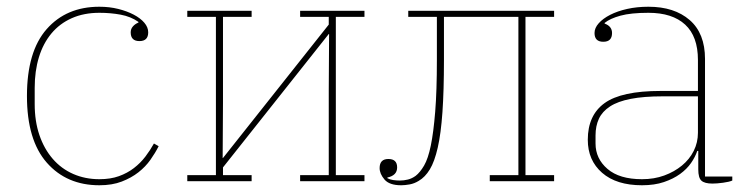

<svg xmlns="http://www.w3.org/2000/svg" viewBox="-20 -538 2228 570"><path d="M275 12Q178 12 119 -55Q60 -122 60 -253Q60 -385 118.5 -451.5Q177 -518 275 -518Q305 -518 331 -511.5Q357 -505 377 -494.5Q397 -484 408.5 -470.5Q420 -457 420 -442Q420 -416 394 -416Q368 -416 368 -442Q368 -452 374.5 -459.5Q381 -467 391 -471V-473Q368 -489 338 -494.5Q308 -500 275 -500Q229 -500 193 -484Q157 -468 132.5 -438.5Q108 -409 95.5 -368Q83 -327 83 -277V-229Q83 -178 97 -137Q111 -96 136.5 -66.5Q162 -37 197.5 -21.5Q233 -6 275 -6Q308 -6 333 -15Q358 -24 377.5 -39Q397 -54 411.5 -73Q426 -92 437 -112L451 -104Q441 -84 426.5 -63.5Q412 -43 391 -26.5Q370 -10 341.5 1Q313 12 275 12Z M536 -18H621V-488H536V-506H727V-488H642V-235L641 -69H642L956 -465V-488H871V-506H1062V-488H977V-18H1062V0H871V-18H956V-271L957 -437H956L642 -41V-18H727V0H536Z M1171 12Q1136 12 1121.5 -5Q1107 -22 1107 -39Q1107 -66 1133 -66Q1159 -66 1159 -41Q1159 -17 1130 -11V-9Q1137 -5 1147 -3.5Q1157 -2 1167 -2Q1179 -2 1191 -5Q1203 -8 1214 -16Q1227 -26 1239 -46.5Q1251 -67 1259 -106Q1267 -145 1272 -206.5Q1277 -268 1277 -361V-488H1192V-506H1625V-488H1540V-18H1625V0H1434V-18H1519V-488H1298V-361Q1298 -269 1293.5 -205Q1289 -141 1279.5 -99.5Q1270 -58 1256 -35Q1242 -12 1223 -1Q1210 7 1196 9.5Q1182 12 1171 12Z M1886 12Q1810 12 1767.5 -25Q1725 -62 1725 -123Q1725 -196 1775 -232Q1825 -268 1941 -268H2052V-360Q2052 -430 2014 -465Q1976 -500 1905 -500Q1853 -500 1822 -491.5Q1791 -483 1775 -470V-468Q1797 -460 1797 -440Q1797 -414 1771 -414Q1745 -414 1745 -440Q1745 -455 1757.5 -469Q1770 -483 1791.5 -494Q1813 -505 1842 -511.5Q1871 -518 1905 -518Q1982 -518 2027.5 -478.5Q2073 -439 2073 -363V-14H2154V-2Q2145 2 2126.5 4.5Q2108 7 2095 7Q2072 7 2062.5 -1.5Q2053 -10 2053 -35V-90H2050Q2044 -72 2031.5 -54Q2019 -36 1999 -21.5Q1979 -7 1951 2.5Q1923 12 1886 12ZM1886 -6Q1922 -6 1952 -17Q1982 -28 2004.5 -46.5Q2027 -65 2039.5 -90Q2052 -115 2052 -144V-252H1947Q1891 -252 1852.5 -244.5Q1814 -237 1791 -222Q1768 -207 1758 -185.5Q1748 -164 1748 -136V-112Q1748 -67 1783.5 -36.5Q1819 -6 1886 -6Z"/></svg>

Font: IBM Plex Serif Thin
Style: Regular
Weight: 100
Designer: Mike Abbink, Paul van der Laan, Pieter van Rosmalen
Foundry: Bold Monday
Version: Version 3.001